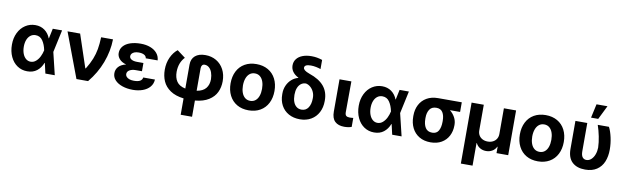

<svg xmlns="http://www.w3.org/2000/svg" viewBox="-52 -1403 7283 2241"><g transform="rotate(10 3589.0 -282.5)"><path d="M36.1 -265.6Q36.1 -344.7 66.4 -406.5Q96.7 -468.3 149.7 -502.7Q202.6 -537.1 267.6 -537.1Q331.1 -537.1 377.4 -503.7Q423.8 -470.2 446.3 -412.1H448.7L473.6 -530.3H584L526.9 -265.1L590.8 0H479.5L451.7 -121.1H448.2Q425.3 -60.5 379.2 -24.7Q333 11.2 264.6 10.7Q198.7 10.7 146.7 -24.4Q94.7 -59.6 65.4 -122.6Q36.1 -185.5 36.1 -265.6ZM285.2 -106.4Q320.3 -106.4 347.9 -130.6Q375.5 -154.8 392.8 -190.7Q410.2 -226.6 418 -263.7L418.5 -265.1L418 -266.6Q405.3 -331.1 374.8 -376.5Q344.2 -421.9 290 -421.9Q255.4 -421.9 229.7 -402.1Q204.1 -382.3 190.4 -347.2Q176.8 -312 176.8 -266.6Q176.8 -220.7 190.4 -184.1Q204.1 -147.5 228.8 -127Q253.4 -106.4 285.2 -106.4Z M648.4 -530.3H797.9L927.7 -141.6H933.6Q976.1 -210.4 999.3 -269.3Q1022.5 -328.1 1033 -388.2Q1043.5 -448.2 1046.9 -530.3H1187.5Q1184.6 -389.2 1133.1 -252.7Q1081.5 -116.2 985.4 0H847.7Z M1389.2 -268.1Q1335.4 -283.2 1307.9 -314.9Q1280.3 -346.7 1280.3 -384.8Q1280.3 -432.6 1310.3 -467Q1340.3 -501.5 1393.8 -519.3Q1447.3 -537.1 1516.6 -537.1Q1579.6 -537.1 1629.9 -518.1Q1680.2 -499 1710.2 -463.4Q1740.2 -427.7 1743.2 -378.9H1602.5Q1599.6 -404.8 1575 -418.2Q1550.3 -431.6 1509.8 -431.6Q1481 -431.6 1460.4 -423.6Q1439.9 -415.5 1429.4 -402.3Q1418.9 -389.2 1418.9 -373Q1418.9 -348.6 1442.9 -334.5Q1466.8 -320.3 1509.8 -320.3H1585V-222.7H1509.8Q1467.8 -222.7 1438.7 -206.1Q1409.7 -189.5 1409.2 -158.2Q1409.7 -141.1 1421.6 -127.2Q1433.6 -113.3 1456.1 -105Q1478.5 -96.7 1509.8 -96.7Q1558.6 -96.7 1583.5 -110.8Q1608.4 -125 1612.3 -153.3H1751Q1748.5 -101.6 1716.6 -64.7Q1684.6 -27.8 1632.1 -9Q1579.6 9.8 1516.6 9.8Q1447.8 9.8 1391.8 -9.3Q1335.9 -28.3 1303.7 -63.2Q1271.5 -98.1 1271.5 -144.5Q1271.5 -189 1300.5 -221.4Q1329.6 -253.9 1389.2 -268.1Z M2282.2 -537.1Q2355 -537.1 2412.1 -503.7Q2469.2 -470.2 2501.2 -409.7Q2533.2 -349.1 2533.2 -270.5Q2533.2 -199.2 2505.4 -140.4Q2477.5 -81.5 2415 -42Q2352.5 -2.4 2252.9 6.8V199.2H2118.2V5.4Q2020.5 -6.3 1959.2 -48.1Q1897.9 -89.8 1870.8 -151.1Q1843.8 -212.4 1843.8 -287.1Q1843.8 -368.7 1874.3 -434.3Q1904.8 -500 1953.1 -537.1L2050.8 -463.9Q1985.8 -396 1984.4 -287.1Q1984.4 -217.3 2015.1 -171.9Q2045.9 -126.5 2118.2 -111.3V-394.5Q2118.2 -462.9 2161.6 -500Q2205.1 -537.1 2282.2 -537.1ZM2394.5 -270.5Q2393.6 -314.9 2380.9 -350.1Q2368.2 -385.3 2345.2 -405Q2322.3 -424.8 2292 -424.8Q2273.4 -424.8 2263.2 -411.1Q2252.9 -397.5 2252.9 -375V-108.9Q2326.7 -121.1 2360.6 -163.1Q2394.5 -205.1 2394.5 -270.5Z M2627.9 -263.7Q2627.9 -345.2 2659.4 -407.2Q2690.9 -469.2 2749.8 -503.2Q2808.6 -537.1 2887.7 -537.1Q2966.8 -537.1 3025.9 -503.2Q3085 -469.2 3116.7 -407.2Q3148.4 -345.2 3148.4 -263.7Q3148.4 -182.1 3116.7 -119.9Q3085 -57.6 3025.9 -23.4Q2966.8 10.7 2887.7 10.7Q2808.6 10.7 2750 -23.4Q2691.4 -57.6 2659.7 -119.9Q2627.9 -182.1 2627.9 -263.7ZM3001 -263.7Q3001 -311 2988.3 -347.9Q2975.6 -384.8 2950.2 -405.8Q2924.8 -426.8 2888.7 -426.8Q2852.1 -426.8 2826.4 -405.8Q2800.8 -384.8 2787.6 -347.9Q2774.4 -311 2774.4 -263.7Q2774.4 -216.8 2787.6 -179.9Q2800.8 -143.1 2826.4 -122.3Q2852.1 -101.6 2888.7 -101.6Q2924.8 -101.6 2950.2 -122.3Q2975.6 -143.1 2988.3 -179.7Q3001 -216.3 3001 -263.7Z M3504.9 -739.3Q3538.1 -739.3 3568.4 -734.1Q3598.6 -729 3632.8 -717.8V-609.4Q3608.9 -618.2 3577.6 -624.5Q3546.4 -630.9 3515.6 -630.9Q3440.4 -630.9 3440.4 -591.8Q3440.4 -576.7 3457.5 -562.3Q3474.6 -547.9 3515.6 -533.2Q3632.8 -493.7 3689.5 -426Q3746.1 -358.4 3746.1 -258.8V-250Q3746.1 -174.3 3715.3 -115.2Q3684.6 -56.2 3627.9 -23.2Q3571.3 9.8 3496.1 9.8Q3419.9 9.8 3362.5 -22.2Q3305.2 -54.2 3274.4 -111.6Q3243.7 -168.9 3244.1 -242.2V-251Q3243.7 -301.8 3263.4 -346.4Q3283.2 -391.1 3318.1 -421.6Q3353 -452.1 3396.5 -462.9L3395.5 -465.8Q3350.1 -489.3 3326.9 -522Q3303.7 -554.7 3303.7 -595.7Q3303.7 -639.2 3328.4 -671.6Q3353 -704.1 3398.4 -721.7Q3443.8 -739.3 3504.9 -739.3ZM3496.1 -104.5Q3547.4 -104.5 3575.4 -146.5Q3603.5 -188.5 3603.5 -257.8V-265.6Q3603.5 -299.8 3589.6 -331.5Q3575.7 -363.3 3551 -385.5Q3526.4 -407.7 3496.1 -414.1Q3461.4 -414.1 3436.5 -394.8Q3411.6 -375.5 3398.7 -341.8Q3385.7 -308.1 3385.7 -265.6V-257.8Q3385.7 -212.9 3398.4 -178.2Q3411.1 -143.6 3436 -124Q3460.9 -104.5 3496.1 -104.5Z M4012.7 -530.3 4010.7 -165Q4010.7 -134.3 4024.4 -122.8Q4038.1 -111.3 4066.4 -111.3Q4078.1 -111.3 4089.1 -112.3Q4100.1 -113.3 4108.4 -114.3V-7.8Q4071.8 5.9 4021.5 5.9Q3950.2 5.9 3911.1 -31.2Q3872.1 -68.4 3872.1 -147.5V-530.3Z M4146.5 -265.6Q4146.5 -344.7 4176.8 -406.5Q4207 -468.3 4260 -502.7Q4313 -537.1 4377.9 -537.1Q4441.4 -537.1 4487.8 -503.7Q4534.2 -470.2 4556.6 -412.1H4559.1L4584 -530.3H4694.3L4637.2 -265.1L4701.2 0H4589.8L4562 -121.1H4558.6Q4535.6 -60.5 4489.5 -24.7Q4443.4 11.2 4375 10.7Q4309.1 10.7 4257.1 -24.4Q4205.1 -59.6 4175.8 -122.6Q4146.5 -185.5 4146.5 -265.6ZM4395.5 -106.4Q4430.7 -106.4 4458.3 -130.6Q4485.8 -154.8 4503.2 -190.7Q4520.5 -226.6 4528.3 -263.7L4528.8 -265.1L4528.3 -266.6Q4515.6 -331.1 4485.1 -376.5Q4454.6 -421.9 4400.4 -421.9Q4365.7 -421.9 4340.1 -402.1Q4314.5 -382.3 4300.8 -347.2Q4287.1 -312 4287.1 -266.6Q4287.1 -220.7 4300.8 -184.1Q4314.5 -147.5 4339.1 -127Q4363.8 -106.4 4395.5 -106.4Z M5043.9 -513.7H5324.2V-399.4H5203.6Q5240.7 -370.1 5263.4 -328.9Q5286.1 -287.6 5286.1 -242.2V-232.4Q5286.1 -164.1 5257.6 -108.9Q5229 -53.7 5174.6 -22Q5120.1 9.8 5044.9 9.8Q4966.8 9.8 4910.4 -23.9Q4854 -57.6 4824.5 -116.9Q4794.9 -176.3 4794.9 -251V-262.7Q4794.9 -335 4824.2 -391.8Q4853.5 -448.7 4909.7 -481.2Q4965.8 -513.7 5043.9 -513.7ZM5044.9 -104.5Q5096.7 -104.5 5119.6 -144.5Q5142.6 -184.6 5142.6 -251V-262.7Q5142.6 -324.2 5119.4 -361.8Q5096.2 -399.4 5043.9 -399.4Q4989.3 -399.4 4963.9 -361.3Q4938.5 -323.2 4938.5 -262.7V-251Q4938.5 -184.6 4963.9 -144.5Q4989.3 -104.5 5044.9 -104.5Z M5437.5 -530.3H5582V-225.6Q5582 -193.4 5596.9 -168.2Q5611.8 -143.1 5638.9 -129.2Q5666 -115.2 5701.2 -115.2Q5736.3 -115.2 5763.4 -129.4Q5790.5 -143.6 5805.4 -168.7Q5820.3 -193.8 5820.3 -225.6V-530.3H5964.8V0H5826.2V-75.2H5822.3Q5806.2 -41 5773.9 -22Q5741.7 -2.9 5701.2 -2.9Q5660.6 -2.9 5628.4 -22Q5596.2 -41 5580.1 -75.2H5576.2V192.4H5437.5Z M6056.6 -263.7Q6056.6 -345.2 6088.1 -407.2Q6119.6 -469.2 6178.5 -503.2Q6237.3 -537.1 6316.4 -537.1Q6395.5 -537.1 6454.6 -503.2Q6513.7 -469.2 6545.4 -407.2Q6577.1 -345.2 6577.1 -263.7Q6577.1 -182.1 6545.4 -119.9Q6513.7 -57.6 6454.6 -23.4Q6395.5 10.7 6316.4 10.7Q6237.3 10.7 6178.7 -23.4Q6120.1 -57.6 6088.4 -119.9Q6056.6 -182.1 6056.6 -263.7ZM6429.7 -263.7Q6429.7 -311 6417 -347.9Q6404.3 -384.8 6378.9 -405.8Q6353.5 -426.8 6317.4 -426.8Q6280.8 -426.8 6255.1 -405.8Q6229.5 -384.8 6216.3 -347.9Q6203.1 -311 6203.1 -263.7Q6203.1 -216.8 6216.3 -179.9Q6229.5 -143.1 6255.1 -122.3Q6280.8 -101.6 6317.4 -101.6Q6353.5 -101.6 6378.9 -122.3Q6404.3 -143.1 6417 -179.7Q6429.7 -216.3 6429.7 -263.7Z M6808.6 -530.3V-196.3Q6808.6 -147 6826.2 -125.2Q6843.8 -103.5 6872.1 -103.5Q6904.8 -103.5 6929.9 -127Q6955.1 -150.4 6969 -188.5Q6982.9 -226.6 6983.4 -269.5Q6981.4 -331.1 6967.5 -400.1Q6953.6 -469.2 6932.6 -530.3H7065.4Q7089.4 -484.9 7105.2 -413.6Q7121.1 -342.3 7121.1 -269.5Q7121.1 -188.5 7095.2 -125.7Q7069.3 -63 7014.6 -26.6Q6960 9.8 6877 9.8Q6778.8 9.8 6723.4 -42Q6668 -93.8 6668 -198.2V-530.3ZM6877 -763.7H7006.8L6925.8 -599.6H6840.8Z"/></g></svg>

Font: Pretendard GOV
Style: Bold
Weight: 700
Designer: Base glyphs from Inter by Rasmus Andersson; Hangeul glyphs from Noto Sans CJK(Source Han Sans) by Jang Soo-young and Kan
Foundry: Kil Hyung-jin
Version: Version 1.309